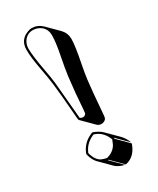

<svg xmlns="http://www.w3.org/2000/svg" viewBox="-189 -718 704 854"><g transform="rotate(-30 163.0 -290.5)"><path d="M131.8 -658.2Q161.6 -657.2 183.6 -636.2L240.2 -579.6Q260.3 -558.6 260.7 -528.3Q260.7 -493.2 242.7 -403.8Q235.4 -366.2 231.4 -335.4Q226.1 -294.9 215.3 -159.2Q214.8 -155.3 214.4 -153.3Q212.9 -139.2 195.3 -134.3Q191.4 -133.3 188.5 -133.3Q174.8 -133.8 166.5 -141.6L109.9 -198.2Q107.9 -201.2 106.9 -203.1Q106.4 -208.5 104.5 -231.9Q96.7 -334.5 89.8 -392.1Q85.4 -429.2 75.2 -481.9Q63 -545.4 63 -585Q63 -636.7 110.4 -653.8Q121.6 -658.2 131.8 -658.2ZM62 -47.9V-53.2Q80.1 -99.1 124.5 -118.2Q127.9 -119.6 130.9 -121.1H134.8Q163.1 -110.8 178.7 -95.2L235.4 -38.6Q251 -22 260.7 3.4L204.1 -53.2V-47.9L260.7 8.8Q243.7 58.6 204.6 72.8Q197.8 75.2 191.4 76.7L134.8 20H130.9L187.5 76.7Q156.7 69.3 141.6 54.7L85 -2Q70.3 -17.6 62 -47.9ZM71.8 -49.3Q82.5 -9.8 106.9 2Q117.7 6.8 131.8 9.8H133.8Q169.9 0 185.1 -28.3Q189.9 -38.1 194.3 -50.3Q179.7 -89.8 147 -105.5Q140.1 -108.4 133.3 -110.8Q91.3 -93.8 74.2 -56.6Q72.8 -53.2 71.8 -51.3ZM131.8 -647.9Q100.6 -647.9 83 -621.1Q73.2 -605 73.2 -585Q73.2 -548.8 88.9 -464.4Q96.2 -426.3 100.1 -393.1Q100.6 -388.7 116.7 -205.6Q123 -200.7 131.8 -200.2Q143.1 -201.7 147.9 -210.9V-211.4Q148.4 -214.8 149.9 -231.9Q155.3 -314.9 165 -393.1Q169.9 -429.7 180.7 -483.9Q193.8 -549.3 193.8 -585Q193.8 -627.9 154.3 -643.6Q142.6 -647.9 131.8 -647.9Z"/></g></svg>

Font: Linux Biolinum Shadow O
Style: Bold
Weight: 700
Designer: Philipp H. Poll
Foundry: Philipp H. Poll
Version: Version 0.9.2